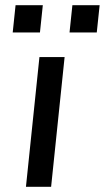

<svg xmlns="http://www.w3.org/2000/svg" viewBox="-20 -720 404 740"><path d="M229 -500 177 0H80L132 -500ZM29 -595 40 -700H145L134 -595ZM248 -595 259 -700H364L353 -595Z"/></svg>

Font: Quantico
Style: Italic
Weight: 400
Italic angle: -12°
Designer: Matt Desmond
Foundry: MADtype
Version: Version 2.002